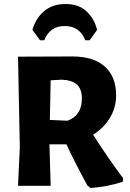

<svg xmlns="http://www.w3.org/2000/svg" viewBox="-20 -928 647 959"><path d="M180 -727 142 -779Q158 -836 200 -872Q242 -908 308 -908Q373 -908 412 -871.5Q451 -835 465 -779L428 -727H406Q378 -798 303 -798Q229 -798 201 -727ZM342 -646Q447 -646 503.5 -595.5Q560 -545 560 -451Q560 -392 530 -341Q500 -290 445 -255Q528 -126 595 -38L593 -20Q517 5 432 11L416 -2Q347 -130 312 -207H227L233 0H70L79 -191L70 -645H71ZM288 -530 233 -527 229 -329 317 -325Q389 -351 389 -436Q389 -483 364.5 -505.5Q340 -528 288 -530Z"/></svg>

Font: Alegreya Sans SC ExtraBold
Style: Regular
Weight: 800
Designer: Juan Pablo del Peral
Foundry: Huerta Tipografica
Version: Version 2.007